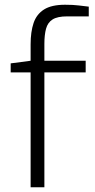

<svg xmlns="http://www.w3.org/2000/svg" viewBox="-20 -789 400 809"><path d="M109 0V-484H25V-522L109 -533V-602Q109 -655 121.5 -692Q134 -729 165.5 -749Q197 -769 254 -769Q289 -769 312 -766Q335 -763 354 -761V-720H263Q222 -720 201.5 -707Q181 -694 174 -668Q167 -642 167 -604V-533H341V-484H167V0Z"/></svg>

Font: Exo Thin Light
Style: Regular
Weight: 300
Version: Version 2.000